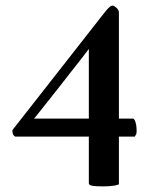

<svg xmlns="http://www.w3.org/2000/svg" viewBox="-20 -658 529 683"><path d="M296 -484Q289 -474 272.5 -453Q256 -432 235.5 -406Q215 -380 193 -351.5Q171 -323 151.5 -299Q132 -275 118.5 -257.5Q105 -240 101 -236H296ZM381 -638Q386 -638 394.5 -630Q403 -622 403 -614V-236H453Q458 -236 462 -223.5Q466 -211 466 -191Q466 -182 463 -178Q460 -174 460 -172H403V-2Q397 0 389 2Q382 3 371 4Q360 5 345 5Q322 5 309 3Q296 1 296 -6V-172H34Q24 -177 24 -195Q59 -240 104 -297Q149 -354 194.5 -412.5Q240 -471 283 -525.5Q326 -580 357 -620Q362 -626 368.5 -632Q375 -638 381 -638Z"/></svg>

Font: Vermiglione SemiBold
Style: Regular
Weight: 600
Version: Version 1.000